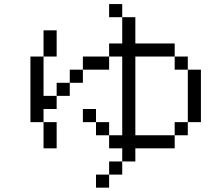

<svg xmlns="http://www.w3.org/2000/svg" viewBox="-20 -832 1040 915"><path d="M500 0H437.5V62.5H500ZM500 0H562.5V-62.5H500ZM562.5 -62.5H625V-125H812.5V-187.5H625Q625 -187.5 625 -562.5H812.5V-500H875Q875 -500 875 -250H812.5V-187.5H875V-250H937.5Q937.5 -250 937.5 -500H875V-562.5H812.5V-625H625Q625 -625 625 -750H562.5Q562.5 -750 562.5 -625H500V-562.5H375V-500H312.5V-437.5H250V-375H187.5V-562.5H125V-250H187.5Q187.5 -250 187.5 -125H250Q250 -125 250 -250H187.5V-312.5H250V-375H312.5V-437.5H375V-500H500V-562.5H562.5Q562.5 -562.5 562.5 -187.5H500V-125H562.5ZM500 -187.5V-250H437.5V-187.5ZM437.5 -250V-312.5H375V-250ZM187.5 -562.5H250Q250 -562.5 250 -687.5H187.5Q187.5 -687.5 187.5 -562.5ZM562.5 -750V-812.5H500V-750Z"/></svg>

Font: BFUnifontExMono
Style: Regular
Weight: 500
Version: Version 15.0.06